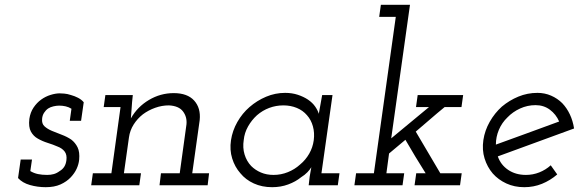

<svg xmlns="http://www.w3.org/2000/svg" viewBox="-20 -770 2410 798"><path d="M55 -30Q73 -10 104.5 -1Q136 8 170 8Q206 8 231.5 -3.5Q257 -15 274 -33Q290 -50 298.5 -68.5Q307 -87 309 -106Q312 -138 302.5 -157.5Q293 -177 276 -190Q258 -202 236.5 -210Q215 -218 196 -226Q177 -234 165 -245Q153 -256 155 -276Q156 -290 163 -301Q170 -312 180 -319Q189 -325 202 -328Q215 -331 226 -331Q240 -331 253 -328Q266 -325 277 -318L270 -268H317L328 -345Q319 -356 304.5 -363.5Q290 -371 275 -375Q260 -380 247 -381Q234 -382 228 -382Q211 -382 190 -375.5Q169 -369 151 -356Q133 -343 119.5 -323Q106 -303 102 -276Q98 -242 108.5 -223Q119 -204 137 -194Q156 -183 178.5 -176Q201 -169 219 -161Q238 -154 248.5 -140.5Q259 -127 256 -104Q254 -88 247 -77Q240 -66 228 -59Q216 -50 203.5 -46.5Q191 -43 176 -43Q155 -43 138 -46.5Q121 -50 106 -59L113 -107H66Z M649 -50 643 0H843L849 -50H779L810 -271Q815 -321 787 -352Q759 -383 702 -383Q647 -383 599 -354.5Q551 -326 524 -278Q526 -297 526.5 -312Q527 -327 529 -346L532 -375H418L411 -325H481L443 -50H366L359 0H559L566 -50H495L516 -199Q520 -228 535.5 -252.5Q551 -277 574 -295Q597 -312 625 -322Q653 -332 682 -332Q723 -330 740.5 -307Q758 -284 755 -253L727 -50Z M940 -187Q934 -147 945 -111.5Q956 -76 979 -50Q1001 -23 1035 -7.5Q1069 8 1111 8Q1147 8 1178 -3.5Q1209 -15 1231 -33Q1247 -43 1257.5 -54Q1268 -65 1274 -75Q1272 -65 1270.5 -55.5Q1269 -46 1267 -35L1263 0H1384L1391 -50H1316L1362 -375H1319Q1316 -355 1312 -336Q1308 -317 1305 -297Q1301 -311 1290 -327Q1279 -343 1260 -356Q1242 -368 1218 -376Q1194 -384 1165 -384Q1124 -384 1086 -368Q1048 -352 1017 -325Q987 -299 966.5 -263Q946 -227 940 -187ZM993 -188Q996 -218 1011 -244.5Q1026 -271 1048 -291Q1071 -311 1099 -321.5Q1127 -332 1158 -332Q1188 -332 1213.5 -321.5Q1239 -311 1256 -291Q1273 -272 1280.5 -245Q1288 -218 1284 -187Q1280 -157 1265 -131Q1250 -105 1227 -86Q1205 -66 1176.5 -54.5Q1148 -43 1117 -43Q1088 -43 1064.5 -53Q1041 -63 1024 -80Q1005 -100 996.5 -128Q988 -156 993 -188Z M1710 -50 1703 0H1892L1899 -50H1810Q1785 -93 1759 -136.5Q1733 -180 1708 -223Q1740 -250 1767.5 -274Q1795 -298 1828 -325H1898L1905 -375H1716L1709 -325H1763L1606 -195L1684 -750H1563L1556 -700H1625L1534 -50H1460L1453 0H1653L1660 -50H1586L1597 -132L1665 -189Q1685 -154 1706 -119.5Q1727 -85 1749 -50Z M2206 -333Q2240 -333 2265.5 -314Q2291 -295 2304 -265Q2238 -241 2173 -217Q2108 -193 2041 -169Q2041 -201 2053.5 -230.5Q2066 -260 2089 -282Q2111 -305 2141.5 -319Q2172 -333 2206 -333ZM2366 -236Q2361 -268 2348.5 -294.5Q2336 -321 2317 -341Q2297 -361 2270.5 -372.5Q2244 -384 2214 -384Q2172 -384 2134.5 -368.5Q2097 -353 2066 -327Q2036 -300 2015.5 -264Q1995 -228 1989 -188Q1983 -147 1994 -111.5Q2005 -76 2028 -49Q2051 -23 2084.5 -7.5Q2118 8 2159 8Q2198 8 2232.5 -6Q2267 -20 2296 -45Q2289 -55 2282.5 -64Q2276 -73 2269 -83Q2248 -64 2221.5 -53.5Q2195 -43 2166 -43Q2123 -43 2092 -64Q2061 -85 2049 -120Q2129 -149 2207.5 -178Q2286 -207 2366 -236Z"/></svg>

Font: Josefin Slab Thin Medium
Style: Italic
Weight: 500
Italic angle: -12°
Version: Version 2.000